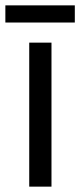

<svg xmlns="http://www.w3.org/2000/svg" viewBox="-38 -696 299 716"><path d="M154 0H71V-537H154ZM241 -676V-612H-18V-676Z"/></svg>

Font: Noto Sans Gurmukhi Condensed
Style: Regular
Weight: 400
Width: 3
Designer: Jelle Bosma - Monotype Design Team
Foundry: Monotype Imaging Inc.
Version: Version 2.004; ttfautohint (v1.8.4.7-5d5b)